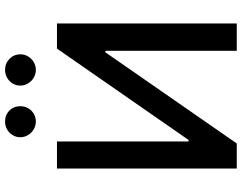

<svg xmlns="http://www.w3.org/2000/svg" viewBox="-118 -833 951 755"><g transform="rotate(-90 357.5 -455.5)"><path d="M178.7 -707V-189.5H184.6L543.9 -707H642.6V0H535.2V-516.6H529.3L170.9 0H72.3V-707ZM195.3 -850.6Q195.3 -867.2 203.6 -881.1Q211.9 -895 226.1 -903.1Q240.2 -911.1 256.8 -911.1Q283.2 -911.1 300.3 -893.8Q317.4 -876.5 317.4 -850.6Q317.4 -834.5 309.6 -820.6Q301.8 -806.6 287.8 -798.3Q273.9 -790 256.8 -790Q240.7 -790 226.6 -798.3Q212.4 -806.6 203.9 -820.8Q195.3 -835 195.3 -850.6ZM398.4 -850.6Q398.4 -867.2 406.7 -881.1Q415 -895 429.2 -903.1Q443.4 -911.1 460 -911.1Q485.8 -911.1 503.7 -893.6Q521.5 -876 521.5 -850.6Q521.5 -834.5 513.2 -820.6Q504.9 -806.6 490.7 -798.3Q476.6 -790 460 -790Q443.8 -790 429.7 -798.3Q415.5 -806.6 407 -820.8Q398.4 -835 398.4 -850.6Z"/></g></svg>

Font: Pretendard Std Medium
Style: Regular
Weight: 500
Designer: Base glyphs from Inter by Rasmus Andersson; Hangeul glyphs from Noto Sans CJK(Source Han Sans) by Jang Soo-young and Kan
Foundry: Kil Hyung-jin
Version: Version 1.309